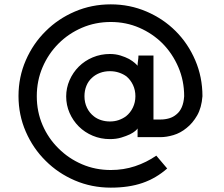

<svg xmlns="http://www.w3.org/2000/svg" viewBox="-20 -630 1030 882"><path d="M368 -188Q368 -214 377 -236Q386 -258 403 -273Q418 -287 439 -295Q460 -303 485 -303Q507 -303 526.5 -296.5Q546 -290 561 -279Q580 -263 591 -239.5Q602 -216 602 -188Q602 -160 590.5 -136Q579 -112 559 -96Q544 -85 525.5 -78.5Q507 -72 485 -72Q464 -72 445 -78Q426 -84 412 -95Q391 -111 379.5 -135Q368 -159 368 -188ZM748 144Q735 129 723 114.5Q711 100 698 85Q653 116 600.5 133.5Q548 151 489 151Q418 151 356.5 124.5Q295 98 249 52Q202 6 175.5 -55.5Q149 -117 149 -188Q149 -259 175.5 -321Q202 -383 249 -430Q295 -476 356.5 -502.5Q418 -529 489 -529Q559 -529 620 -502.5Q681 -476 727 -430Q773 -383 799.5 -321Q826 -259 826 -188Q824 -158 815 -137.5Q806 -117 791 -105Q776 -92 757 -86.5Q738 -81 718 -81H685V-375H616Q616 -363 614 -351Q612 -339 612 -328Q610 -331 600 -340Q590 -349 573 -359Q556 -368 533.5 -375Q511 -382 485 -382Q443 -382 406 -366.5Q369 -351 342 -324Q315 -297 299.5 -261.5Q284 -226 284 -187Q284 -147 299.5 -111.5Q315 -76 342 -49Q369 -22 406 -6.5Q443 9 485 9Q514 9 537 2Q560 -5 577 -13Q593 -21 602 -29Q611 -37 612 -40V-20V0H718Q745 0 777 -9.5Q809 -19 837 -42Q865 -64 885.5 -99.5Q906 -135 910 -188Q910 -276 877 -353Q844 -430 787 -487Q730 -544 653 -577Q576 -610 489 -610Q401 -610 324 -577Q247 -544 190 -487Q132 -430 98.5 -353Q65 -276 65 -189Q65 -102 98.5 -25Q132 52 190 109Q247 166 324 199Q401 232 489 232Q572 232 634.5 210.5Q697 189 748 144Z"/></svg>

Font: Josefin Slab Thin
Style: Bold
Weight: 700
Version: Version 2.000